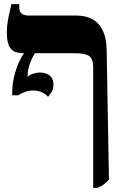

<svg xmlns="http://www.w3.org/2000/svg" viewBox="-20 -667 597 927"><path d="M430 240V-344Q430 -382 411 -396Q392 -410 339 -410H94Q50 -410 31.5 -432.5Q13 -455 13 -512Q13 -540 18 -568Q23 -596 35 -647H73V-629Q73 -611 84.5 -601.5Q96 -592 119 -592H346Q420 -592 457 -549.5Q494 -507 495 -424L506 200Q490 217 478.5 225.5Q467 234 450 240ZM212 -200Q199 -214 181 -222Q163 -230 140 -230Q119 -230 102 -224Q85 -218 68 -207H39V-221Q39 -260 48.5 -298.5Q58 -337 71.5 -366.5Q85 -396 95 -408V-432H150V-413Q144 -403 137.5 -390.5Q131 -378 125.5 -363.5Q120 -349 116.5 -333Q113 -317 113 -301V-297Q125 -307 142.5 -312Q160 -317 174 -317Q187 -317 202 -312Q217 -307 227.5 -294.5Q238 -282 238 -259Q238 -234 227.5 -220Q217 -206 212 -200Z"/></svg>

Font: Noto Serif Hebrew ExtraBold
Style: Regular
Weight: 800
Version: Version 2.003